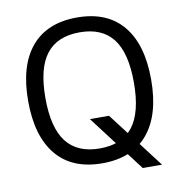

<svg xmlns="http://www.w3.org/2000/svg" viewBox="-86 -797 891 943"><g transform="rotate(-10 359.5 -325.0)"><path d="M336 -214.3H431.3L646 67.3H550ZM666 -354Q666 -178.3 587.5 -84.2Q509 10 359.7 10Q209.7 10 131.2 -84.2Q52.7 -178.3 52.7 -354Q52.7 -529.7 131.2 -623.3Q209.7 -717 359.7 -717Q509 -717 587.5 -623.3Q666 -529.7 666 -354ZM580 -354Q580 -502.3 525.5 -572.7Q471 -643 359.7 -643Q248.3 -643 193.5 -572.7Q138.7 -502.3 138.7 -354Q138.7 -205.7 193.5 -134.8Q248.3 -64 359.7 -64Q471 -64 525.5 -134.8Q580 -205.7 580 -354Z"/></g></svg>

Font: Asta Sans Light
Style: Regular
Weight: 300
Designer: 42dot
Version: Version 1.000